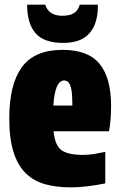

<svg xmlns="http://www.w3.org/2000/svg" viewBox="-20 -798 514 828"><path d="M284 10Q225 10 176.5 -3Q128 -16 93 -49Q58 -82 39 -140Q20 -198 20 -288Q20 -434 74.5 -508.5Q129 -583 250 -583Q360 -583 409.5 -522.5Q459 -462 459 -343Q459 -315 457 -285.5Q455 -256 450 -232H211Q217 -171 245 -150.5Q273 -130 339 -130Q362 -130 386.5 -134Q411 -138 434 -143V-7Q399 0 360.5 5Q322 10 284 10ZM257 -451Q217 -451 210 -343H292Q292 -365 290.5 -390Q289 -415 281.5 -433Q274 -451 257 -451ZM402 -778Q402 -770 402 -762.5Q402 -755 401 -747Q395 -682 359 -647.5Q323 -613 252 -613Q170 -613 133.5 -654.5Q97 -696 97 -778H175Q190 -730 249 -730Q281 -730 299 -741.5Q317 -753 324 -778Z"/></svg>

Font: Protest Strike
Style: Regular
Weight: 400
Designer: Octavio Pardo
Foundry: Ashler Design
Version: Version 2.005; ttfautohint (v1.8.4.7-5d5b)